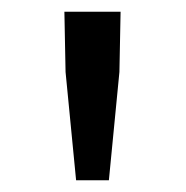

<svg xmlns="http://www.w3.org/2000/svg" viewBox="-20 -791 318 328"><path d="M110 -483 92 -668 90 -771H186L184 -668L166 -483Z"/></svg>

Font: Chiron Sans HK TT
Style: Regular
Weight: 400
Designer: Ryoko NISHIZUKA 西塚涼子 (kana, bopomofo & ideographs); Paul D. Hunt (Latin, Greek & Cyrillic); Sandoll Communications 산돌커뮤니
Foundry: Adobe
Version: Version 2.022;hotconv 1.0.109;makeotfexe 2.5.65596